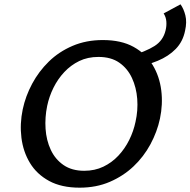

<svg xmlns="http://www.w3.org/2000/svg" viewBox="-20 -855 880 887"><path d="M348 12Q264 12 207 -19Q150 -50 118.5 -102Q87 -154 79 -218.5Q71 -283 85 -350Q98 -411 128.5 -468Q159 -525 205.5 -570.5Q252 -616 315 -643Q378 -670 455 -670Q540 -670 597 -638.5Q654 -607 685.5 -554.5Q717 -502 725 -437.5Q733 -373 719 -307Q706 -246 675 -188.5Q644 -131 597 -86.5Q550 -42 487.5 -15Q425 12 348 12ZM369 -66Q418 -66 457.5 -85Q497 -104 527 -136Q557 -168 577 -208.5Q597 -249 606 -292Q618 -345 614 -398Q610 -451 589.5 -495Q569 -539 531 -565.5Q493 -592 435 -592Q385 -592 346 -573Q307 -554 277 -522Q247 -490 227 -449.5Q207 -409 198 -366Q187 -313 190.5 -260Q194 -207 214.5 -163Q235 -119 273.5 -92.5Q312 -66 369 -66ZM592 -542 577 -594Q654 -617 694 -642.5Q734 -668 745 -715Q750 -735 748.5 -755.5Q747 -776 736 -793L814 -835Q829 -814 836.5 -783.5Q844 -753 835 -713Q825 -663 792 -629Q759 -595 708.5 -574Q658 -553 592 -542Z"/></svg>

Font: Ysabeau SemiBold
Style: Italic
Weight: 600
Italic angle: -12°
Designer: Christian Thalmann (Catharsis Fonts)
Version: Version 2.002